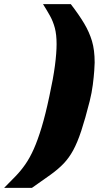

<svg xmlns="http://www.w3.org/2000/svg" viewBox="-92 -763 517 933"><path d="M-72 150Q-41 119 -15.5 92.5Q10 66 31.5 35Q53 4 72 -38.5Q91 -81 110 -143.5Q129 -206 148 -296Q167 -383 175 -444.5Q183 -506 183 -549Q183 -595 174.5 -627Q166 -659 151 -686Q136 -713 117 -743H252Q292 -691 317 -649Q342 -607 355 -563.5Q368 -520 368 -459Q368 -449 366 -419.5Q364 -390 359 -351Q354 -312 344 -272Q322 -185 303 -127.5Q284 -70 263.5 -32.5Q243 5 216.5 32.5Q190 60 153 86.5Q116 113 63 150Z"/></svg>

Font: Saira SemiExpanded Black
Style: Italic
Weight: 900
Width: 6
Italic angle: -12°
Designer: Hector Gatti with collaboration of the Omnibus-Type team
Foundry: Omnibus-Type
Version: Version 1.101